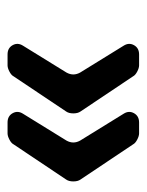

<svg xmlns="http://www.w3.org/2000/svg" viewBox="40 -515 388 508"><g transform="rotate(90 234.0 -261.0)"><path d="M172 -243Q182 -261 172 -279L101 -394Q92 -408 99.5 -421.5Q107 -435 124 -435H153Q160 -435 169.5 -430Q179 -425 182 -419L275 -280Q280 -273 280 -261Q280 -249 275 -242L182 -103Q179 -97 169.5 -92Q160 -87 153 -87H124Q107 -87 99.5 -100.5Q92 -114 101 -128ZM352 -243Q362 -261 352 -279L281 -394Q272 -408 279.5 -421.5Q287 -435 304 -435H333Q340 -435 349.5 -430Q359 -425 362 -419L455 -280Q460 -273 460 -261Q460 -249 455 -242L362 -103Q359 -97 349.5 -92Q340 -87 333 -87H304Q287 -87 279.5 -100.5Q272 -114 281 -128Z"/></g></svg>

Font: Trueno
Style: Round
Weight: 400
Designer: Julieta Ulanovsky, Jasper
Foundry: Julieta Ulanovsky, Cannot Into Space Fonts
Version: Version 3.001